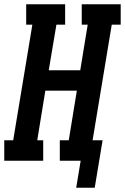

<svg xmlns="http://www.w3.org/2000/svg" viewBox="-39 -755 587 902"><path d="M319 127 340 0H242V-96H284L322 -329H174L136 -96H164V0H-19V-96H23L113 -639H84V-735H267V-639H226L190 -425H338L373 -639H345V-735H528V-639H486L396 -96H443L406 127Z"/></svg>

Font: Iosevka Slab
Style: Bold Italic
Weight: 700
Italic angle: -9°
Monospace: yes
Designer: Belleve Invis
Foundry: Belleve Invis
Version: Version 11.1.0; ttfautohint (v1.8.3)